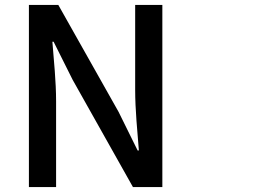

<svg xmlns="http://www.w3.org/2000/svg" viewBox="-20 -735 1040 777"><path d="M97 -715V22H207V-325C207 -405 198 -490 192 -566H197L274 -412L518 22H637V-715H527V-371C527 -291 536 -202 542 -126H537L460 -282L216 -715Z"/></svg>

Font: コーポレート・ロゴ ver3 Medium
Style: Regular
Weight: 500
Designer: [KANA_main] LOGOTYPE.JP [Source Han Sans] Ryoko NISHIZUKA 西塚涼子 (kana, bopomofo & ideographs); Paul D. Hunt (Latin, Greek
Version: Version 12.001;FEAKit 1.0